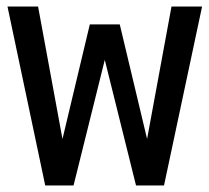

<svg xmlns="http://www.w3.org/2000/svg" viewBox="-20 -570 641 590"><path d="M601 -550 484 0H398L302 -386L206 0H119L3 -550H97L172 -143L256 -495H348L432 -143L507 -550Z"/></svg>

Font: Tiny
Style: Regular
Weight: 400
Designer: Philipp Nurullin, Konstantin Bulenkov
Foundry: JetBrains
Version: Version 2.251; ttfautohint (v1.8.4.7-5d5b)